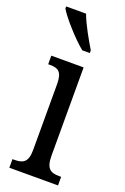

<svg xmlns="http://www.w3.org/2000/svg" viewBox="-149 -813 558 860"><g transform="rotate(20 130.0 -383.0)"><path d="M144 -606H180V-619C157 -657 120 -721 104 -766H9V-756C29 -721 99 -642 144 -606ZM17 0H249V-41H239C200 -41 176 -52 176 -115V-536H22V-495H32C69 -495 90 -484 90 -425V-110C90 -51 65 -41 27 -41H17Z"/></g></svg>

Font: Noto Serif Lao ExtCond
Style: Regular
Weight: 400
Width: 2
Designer: Monotype Design Team
Foundry: Monotype Imaging Inc.
Version: Version 2.004